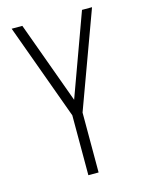

<svg xmlns="http://www.w3.org/2000/svg" viewBox="-108 -766 631 833"><g transform="rotate(-15 207.5 -350.0)"><path d="M184 0V-269L27 -700H75L209 -332L343 -700H388L230 -269V0Z"/></g></svg>

Font: Bebas Neue Book
Style: Regular
Weight: 400
Designer: Ryoichi Tsunekawa
Foundry: Ryoichi Tsunekawa
Version: Version 001.003